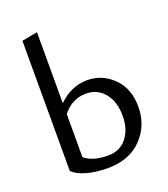

<svg xmlns="http://www.w3.org/2000/svg" viewBox="-133 -813 798 913"><g transform="rotate(-20 266.0 -356.5)"><path d="M305 -422Q382 -422 437 -367Q492 -312 492 -221Q492 -126 429 -60.5Q366 5 255 5Q198 5 150 -8.5Q102 -22 81 -45V-703L160 -718V-359Q225 -422 305 -422ZM278 -51Q339 -51 373 -94.5Q407 -138 407 -205Q407 -278 371 -321Q335 -364 278 -364Q208 -364 160 -304V-86Q200 -51 278 -51Z"/></g></svg>

Font: EauTestText Medium
Style: Regular
Weight: 500
Designer: Christian Thalmann (Catharsis Fonts)
Version: Version 0.001;PS 000.001;hotconv 1.0.88;makeotf.lib2.5.64775